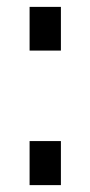

<svg xmlns="http://www.w3.org/2000/svg" viewBox="-20 -538 263 558"><path d="M66 -391V-518H157V-391ZM66 0V-128H157V0Z"/></svg>

Font: Raleway SemiBold
Style: Regular
Weight: 600
Designer: Matt McInerney, Pablo Impallari, Rodrigo Fuenzalida
Foundry: Matt McInerney, Pablo Impallari, Rodrigo Fuenzalida
Version: Version 4.026